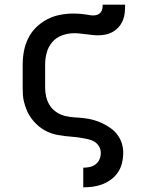

<svg xmlns="http://www.w3.org/2000/svg" viewBox="-20 -586 640 821"><path d="M336 215V131H337Q350 131 364 128Q378 125 389 116.5Q400 108 405.5 95Q411 82 411 68Q411 52 402.5 38.5Q394 25 380.5 18Q367 11 351.5 8Q336 5 321 2.5Q306 0 290.5 -1Q275 -2 260 -4Q245 -6 229.5 -8.5Q214 -11 199.5 -16Q185 -21 171.5 -28.5Q158 -36 146 -46Q134 -56 124 -67.5Q114 -79 106 -92Q98 -105 92.5 -119.5Q87 -134 83 -149Q79 -164 78 -179.5Q77 -195 77 -210V-310Q77 -339 82.5 -368Q88 -397 101 -423Q114 -449 135 -469.5Q156 -490 182 -503.5Q208 -517 236.5 -522.5Q265 -528 294 -528Q311 -528 327 -526.5Q343 -525 360 -522Q365 -521 370 -520.5Q375 -520 379 -520Q388 -520 396.5 -523Q405 -526 410.5 -533Q416 -540 417.5 -548.5Q419 -557 419 -566H515Q515 -549 513.5 -532.5Q512 -516 506 -500.5Q500 -485 489 -472Q478 -459 463.5 -450.5Q449 -442 432.5 -438.5Q416 -435 399 -435Q387 -435 374 -436.5Q361 -438 348 -439.5Q335 -441 322.5 -442.5Q310 -444 297 -444Q271 -444 246 -435Q221 -426 204 -406.5Q187 -387 180 -361.5Q173 -336 173 -310V-210Q173 -190 178 -170Q183 -150 194.5 -133Q206 -116 223.5 -105Q241 -94 261 -89.5Q281 -85 301 -84Q321 -83 341.5 -80.5Q362 -78 381.5 -72.5Q401 -67 419.5 -58Q438 -49 454.5 -37Q471 -25 483 -8.5Q495 8 501 27.5Q507 47 507 68Q507 89 502 110Q497 131 485.5 149Q474 167 457 180Q440 193 420 201Q400 209 379 212Q358 215 337 215Z"/></svg>

Font: Iosevka Fixed Curly Md Ex
Style: Regular
Weight: 500
Width: 7
Monospace: yes
Designer: Belleve Invis
Foundry: Belleve Invis
Version: Version 30.1.2